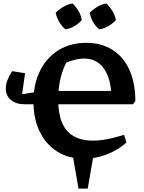

<svg xmlns="http://www.w3.org/2000/svg" viewBox="-20 -919 844 1125"><path d="M470 11Q382 11 316 -30.5Q250 -72 213 -147Q176 -222 176 -324Q176 -427 215 -505Q254 -583 323.5 -625.5Q393 -668 485 -668Q574 -668 639 -627Q704 -586 738.5 -509Q773 -432 773 -327L759 -308H126L62 -359L229 -386H687L633 -340Q633 -417 613.5 -469.5Q594 -522 558.5 -549Q523 -576 473 -576Q442 -576 406.5 -565.5Q371 -555 334 -534L380 -574Q352 -527 336.5 -467.5Q321 -408 321 -336Q321 -255 343 -201.5Q365 -148 411 -121.5Q457 -95 525 -95Q563 -95 607.5 -103.5Q652 -112 707 -129L721 -84Q671 -39 605.5 -14Q540 11 470 11ZM126 -308Q74 -308 44 -333Q14 -358 14 -401Q14 -425 24 -450.5Q34 -476 51 -502L127 -490L106 -343ZM405 -899Q426 -879 440.5 -854Q455 -829 459 -802Q442 -781 416 -766Q390 -751 363 -747Q343 -764 327.5 -790Q312 -816 306 -844Q326 -864 351.5 -879Q377 -894 405 -899ZM603 -899Q624 -879 639 -854Q654 -829 659 -802Q641 -781 615 -766Q589 -751 562 -747Q540 -764 525.5 -790Q511 -816 506 -844Q525 -864 550 -879Q575 -894 603 -899ZM440 186 403 -27H531L494 186Z"/></svg>

Font: Piazzolla 24pt
Style: Bold
Weight: 700
Designer: Juan Pablo del Peral
Foundry: Huerta Tipografica
Version: Version 2.005